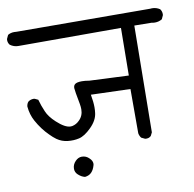

<svg xmlns="http://www.w3.org/2000/svg" viewBox="-75 -627 755 746"><g transform="rotate(-10 302.5 -254.0)"><path d="M457 -58.1Q459 -57.6 461.4 -57.6Q463.9 -57.6 467.3 -58.1Q474.6 -59.1 480.5 -64.5L487.3 -78.1L492.2 -498.5L560.1 -497.6Q566.9 -496.1 573.2 -496.1Q588.9 -496.1 601.6 -503.9L608.4 -518.6Q608.9 -521 608.9 -522.9Q608.9 -534.7 602.1 -543.5Q588.4 -552.7 571.3 -552.7Q568.4 -552.7 564.9 -552.2L37.1 -554.2Q32.7 -554.7 28.3 -554.7Q13.7 -554.7 2.9 -547.9L-3.9 -533.2Q-4.4 -530.8 -4.4 -528.8Q-4.4 -517.6 2.4 -509.3Q17.1 -498.5 34.7 -498.5H439.5L437.5 -311L283.2 -317.9Q266.1 -320.8 253.9 -320.8Q231.9 -320.8 225.1 -313.5Q220.2 -308.6 220.2 -299.3Q220.2 -291 231 -234.4Q232.9 -223.1 232.9 -213.9Q232.9 -188.5 215.8 -171.9Q203.6 -159.2 187 -155.8Q184.1 -155.3 180.7 -155.3Q158.7 -155.3 126.5 -185.1Q101.1 -208.5 91.8 -231Q81.5 -254.4 74.7 -279.3L61.5 -285.6Q59.6 -286.1 57.1 -286.1Q44.9 -286.1 35.6 -278.8Q29.3 -271.5 28.3 -260.7Q31.2 -228.5 45.4 -202.6Q65.4 -166 92.8 -139.2Q104.5 -127 117.2 -117.7Q136.7 -104 160.2 -101.6Q183.6 -99.1 204.6 -104Q226.6 -108.9 253.2 -135.3Q279.8 -161.6 283.2 -189.9Q284.7 -200.7 284.7 -212.4Q284.7 -233.4 279.3 -263.2L434.6 -258.3V-83.5Q436.5 -72.8 442.9 -64.9ZM242.7 2.4Q242.7 -9.3 231.9 -19.5Q219.7 -32.2 202.6 -32.2Q188.5 -32.2 177.2 -20.5Q164.6 -7.8 164.6 9.3Q164.6 22.9 175.3 32.7Q188 44.4 201.7 47.4Q218.3 45.4 227.5 35.6Q236.8 25.9 241.2 10.3Q242.7 6.3 242.7 2.4Z"/></g></svg>

Font: Bakudai
Style: Light
Weight: 300
Version: Version 1.48